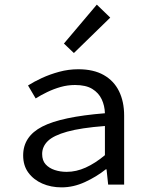

<svg xmlns="http://www.w3.org/2000/svg" viewBox="-20 -797 640 829"><path d="M246 12Q200 12 162.5 -4.5Q125 -21 102.5 -51.5Q80 -82 80 -126Q80 -208 162.5 -250.5Q245 -293 433 -308Q432 -341 419 -368.5Q406 -396 378.5 -413Q351 -430 304 -430Q272 -430 242 -421.5Q212 -413 184 -399.5Q156 -386 134 -372L101 -428Q126 -444 160.5 -460Q195 -476 235.5 -487Q276 -498 318 -498Q384 -498 428 -473Q472 -448 494 -403Q516 -358 516 -298V0H447L440 -66H437Q397 -34 347 -11Q297 12 246 12ZM268 -55Q309 -55 350 -73.5Q391 -92 433 -127V-253Q329 -245 270 -228.5Q211 -212 186.5 -188Q162 -164 162 -132Q162 -104 177 -87.5Q192 -71 216 -63Q240 -55 268 -55ZM299 -568 256 -609 398 -777 456 -721Z"/></svg>

Font: Source Code Variable
Style: Regular
Weight: 400
Monospace: yes
Designer: Paul D. Hunt, Teo Tuominen
Foundry: Adobe Systems Incorporated
Version: Version 1.010;hotconv 1.0.106;makeotfexe 2.5.65593